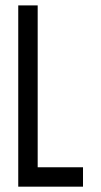

<svg xmlns="http://www.w3.org/2000/svg" viewBox="-20 -704 382 724"><path d="M122.1 -683.6Q122.1 -531.2 122.1 -73.2Q165 -73.2 293 -73.2Q293 -54.7 293 0Q231.4 0 48.8 0Q48.8 -25.4 48.8 -62.5Q48.8 -174.8 48.8 -398.4Q48.8 -469.7 48.8 -683.6Q67.4 -683.6 122.1 -683.6Z"/></svg>

Font: ZAANS 2018
Style: Regular
Weight: 400
Designer: Counter Creatives
Version: Version 1.0 - 24-01-18